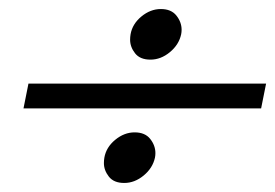

<svg xmlns="http://www.w3.org/2000/svg" viewBox="-20 -476 609 425"><path d="M336 -456Q359 -456 370.5 -441.5Q382 -427 382 -410Q382 -405 381 -400Q376 -377 356 -360.5Q336 -344 313 -344Q290 -344 279 -358Q268 -372 268 -388Q268 -394 269 -400Q273 -423 293 -439.5Q313 -456 336 -456ZM43 -291H569L558 -236H32ZM278 -183Q301 -183 312.5 -168.5Q324 -154 324 -137Q324 -132 323 -127Q318 -104 298 -87.5Q278 -71 255 -71Q232 -71 221 -85Q210 -99 210 -115Q210 -121 211 -127Q215 -150 235 -166.5Q255 -183 278 -183Z"/></svg>

Font: New Athena Unicode
Style: Italic
Weight: 400
Designer: J. Rusten 1997; rev. by R. Hancock 2001, 2002, rev. by D. Mastronarde 2002-2019
Foundry: Society for Classical Studies (formerly American Philological Association)
Version: Version 5.008